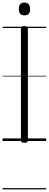

<svg xmlns="http://www.w3.org/2000/svg" viewBox="-20 -1092 378 1487"><path d="M169 14Q155 14 148.5 9Q142 4 142 -5V-871Q142 -881 148.5 -885.5Q155 -890 169 -890Q182 -890 189 -885.5Q196 -881 196 -871V-5Q196 4 190 9Q184 14 169 14ZM169 -973Q147 -973 136.5 -985Q126 -997 126 -1021Q126 -1047 136.5 -1059.5Q147 -1072 169 -1072Q190 -1072 201.5 -1059.5Q213 -1047 213 -1022Q213 -997 202 -985Q191 -973 169 -973ZM0 365H338V375H0ZM0 -20H338V0H0ZM0 -505H338V-500H0ZM0 -885H338V-875H0Z"/></svg>

Font: Playwrite IT Moderna Guides
Style: Regular
Weight: 400
Designer: Veronika Burian, José Scaglione
Foundry: TypeTogether
Version: Version 1.003